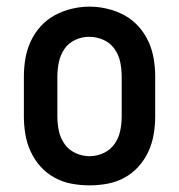

<svg xmlns="http://www.w3.org/2000/svg" viewBox="-20 -551 540 579"><path d="M250 8Q223 8 196 3Q169 -2 145 -15Q121 -28 102.5 -48.5Q84 -69 72.5 -94Q61 -119 56.5 -146Q52 -173 52 -200V-320Q52 -347 56.5 -374Q61 -401 72.5 -426Q84 -451 102.5 -471.5Q121 -492 145 -505Q169 -518 196 -524.5Q223 -531 250 -531Q277 -531 304 -524.5Q331 -518 355 -505Q379 -492 397.5 -471.5Q416 -451 427.5 -426Q439 -401 443.5 -374Q448 -347 448 -320V-200Q448 -173 443.5 -146Q439 -119 427.5 -94Q416 -69 397.5 -48.5Q379 -28 355 -15Q331 -2 304 3Q277 8 250 8ZM250 -80Q272 -80 292.5 -89.5Q313 -99 325.5 -117Q338 -135 342.5 -156.5Q347 -178 347 -200V-320Q347 -342 342.5 -364Q338 -386 325 -404Q312 -422 291.5 -431Q271 -440 249 -440Q227 -440 206.5 -430.5Q186 -421 174 -403Q162 -385 157.5 -363.5Q153 -342 153 -320V-200Q153 -178 157.5 -156.5Q162 -135 174.5 -117Q187 -99 207.5 -89.5Q228 -80 250 -80Z"/></svg>

Font: Zed Mono Semibold
Style: Regular
Weight: 600
Monospace: yes
Designer: Belleve Invis
Foundry: Belleve Invis
Version: Version 1.0.0; ttfautohint (v1.8.4)